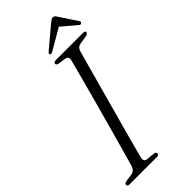

<svg xmlns="http://www.w3.org/2000/svg" viewBox="-272 -911 960 960"><g transform="rotate(-45 208.0 -431.0)"><path d="M150 -57.5Q143 -31 162.5 -27.5L210.5 -22.5Q222.5 -20 222.5 -11.5Q222.5 0 207 0H13.5Q0 0 0 -10Q0 -20 14 -22.5L53.5 -28Q78 -31.5 86 -57.5Q93.5 -83 106.2 -128Q119 -173 134.5 -229.2Q150 -285.5 166.8 -346Q183.5 -406.5 199 -464Q214.5 -521.5 227.2 -569.2Q240 -617 247.5 -646.5Q252 -667.5 232.5 -671.5L190.5 -677.5Q177 -680.5 177 -689Q177.5 -700 193.5 -700H387Q399.5 -700 399.5 -691Q399.5 -681.5 383.5 -678L337 -670.5Q317 -667 310.5 -644Q302 -614 288.8 -566.2Q275.5 -518.5 259.8 -460.8Q244 -403 227.2 -342.5Q210.5 -282 195.2 -226Q180 -170 168 -126Q156 -82 150 -57.5ZM411.5 -740Q405.5 -735.5 397.5 -743L321.5 -807.5L211 -743Q198 -735 192.5 -741Q187.5 -746.5 197 -755L307.5 -848Q315.5 -854.5 321 -858.2Q326.5 -862 333 -862Q340 -862 344 -858.2Q348 -854.5 352 -848L414.5 -754Q419.5 -745.5 411.5 -740Z"/></g></svg>

Font: Fraunces 144pt S050 Light
Style: Italic
Weight: 300
Italic angle: -16°
Version: Version 1.000; ttfautohint (v1.8.3)